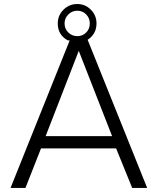

<svg xmlns="http://www.w3.org/2000/svg" viewBox="-20 -931 781 951"><path d="M414.1 -733.9 709 0H634.8L555.2 -195.8H183.1L106 0H32.2L325.2 -731H315.9Q266.1 -757.8 266.1 -814.9Q266.1 -855 294.7 -883.1Q323.2 -911.1 362.8 -911.1Q401.9 -911.1 429.9 -883.1Q458 -855 458 -814.9Q458 -762.7 414.1 -733.9ZM299.8 -814.9Q299.8 -788.1 318.4 -770Q336.9 -752 363 -752Q389.2 -752 407 -770Q424.8 -788.1 424.8 -814.9Q424.8 -840.8 407 -859.4Q389.2 -877.9 363 -877.9Q336.9 -877.9 318.4 -859.4Q299.8 -840.8 299.8 -814.9ZM206.1 -256.8H535.2L370.1 -679.2Z"/></svg>

Font: Oakes Grotesk
Style: Light
Weight: 300
Designer: Samuel Oakes
Foundry: Samuel Oakes
Version: Version 1.0 | wf-rip DC20170320